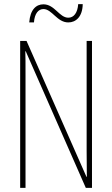

<svg xmlns="http://www.w3.org/2000/svg" viewBox="-20 -913 544 933"><path d="M122 -804H145C148 -849 168 -869 191 -869C233 -869 257 -804 312 -804C349 -804 381 -832 382 -893H360C357 -851 339 -827 312 -827C268 -827 246 -892 191 -892C156 -892 127 -867 122 -804ZM427 0V-714H401V-181C401 -152 402 -99 402 -54H400L109 -714H78V0H104V-548C104 -604 104 -637 103 -664H105L397 0Z"/></svg>

Font: Noto Sans Kannada ExtraCondensed Thin
Style: Regular
Weight: 100
Width: 2
Designer: Jelle Bosma - Monotype Design Team
Foundry: Monotype Imaging Inc.
Version: Version 2.005